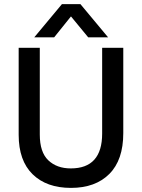

<svg xmlns="http://www.w3.org/2000/svg" viewBox="-20 -907 692 936"><path d="M244 -725H147L282 -887H372L507 -725H410L326 -827ZM581 -258Q581 -127 513 -59Q445 9 326 9Q207 9 139 -57.5Q71 -124 71 -250V-674H174V-251Q174 -165 215.5 -125.5Q257 -86 325 -86Q478 -86 478 -256V-674H581Z"/></svg>

Font: Hind Mysuru Medium
Style: Regular
Weight: 500
Designer: Manushi Parikh, Hitesh Malaviya
Foundry: Indian Type Foundry
Version: Version 0.703;PS 1.0;hotconv 1.0.86;makeotf.lib2.5.63406